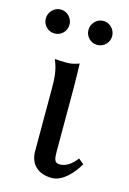

<svg xmlns="http://www.w3.org/2000/svg" viewBox="-109 -671 493 735"><g transform="rotate(15 137.0 -304.0)"><path d="M84 -322V-71C84 -20 116 12 172 12C215 12 254 -33 275 -70L254 -87C235 -63 215 -46 187 -46C167 -46 164 -61 164 -91V-343C164 -375 162 -439 162 -439C147 -433 131 -429 112 -429C100 -429 74 -430 68 -431L66 -429C83 -394 84 -350 84 -322ZM-8 -572C-8 -546 13 -525 39 -525C65 -525 86 -546 86 -572C86 -598 65 -620 39 -620C13 -620 -8 -598 -8 -572ZM161 -572C161 -546 182 -525 208 -525C234 -525 255 -546 255 -572C255 -598 234 -620 208 -620C182 -620 161 -598 161 -572Z"/></g></svg>

Font: Libertinus Sans
Style: Regular
Weight: 400
Designer: Philipp H. Poll, Khaled Hosny
Foundry: Caleb Maclennan
Version: Version 7.050;RELEASE